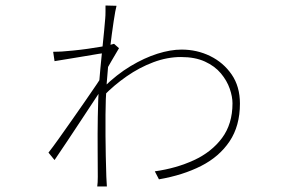

<svg xmlns="http://www.w3.org/2000/svg" viewBox="-20 -652 1040 697"><path d="M542 -30Q620 -41 684 -70.5Q748 -100 786 -151Q824 -202 824 -277Q824 -301 814 -330Q804 -359 782 -385.5Q760 -412 724 -428.5Q688 -445 637 -445Q587 -445 536.5 -426Q486 -407 440 -375Q394 -343 356 -304V-335Q404 -382 454 -412Q504 -442 551.5 -457Q599 -472 639 -472Q695 -472 743 -448.5Q791 -425 821 -381.5Q851 -338 851 -276Q851 -195 813.5 -139Q776 -83 710 -49.5Q644 -16 557 -1ZM362 -585Q363 -595 363 -611Q363 -627 363 -632L403 -631Q399 -617 392.5 -574Q386 -531 379 -472.5Q372 -414 367.5 -351.5Q363 -289 363 -236Q363 -196 363 -159Q363 -122 364 -86Q365 -50 366 -11Q367 -1 367 7.5Q367 16 368 25H333Q334 20 334.5 9.5Q335 -1 335 -10Q335 -49 334.5 -107Q334 -165 335 -227Q336 -289 339 -341Q341 -369 344.5 -404.5Q348 -440 351.5 -475.5Q355 -511 358 -540Q361 -569 362 -585ZM369 -461Q360 -460 338 -456.5Q316 -453 287.5 -448Q259 -443 230 -438.5Q201 -434 178 -430L173 -464Q184 -464 192.5 -464.5Q201 -465 205 -465Q220 -466 245.5 -468.5Q271 -471 299.5 -475Q328 -479 353.5 -483.5Q379 -488 394 -493L412 -477Q402 -460 385.5 -432Q369 -404 358 -384L356 -339Q341 -316 319 -283Q297 -250 272.5 -212.5Q248 -175 223.5 -138.5Q199 -102 178 -71L156 -98Q171 -117 193 -148Q215 -179 240 -214.5Q265 -250 288.5 -284Q312 -318 330 -344.5Q348 -371 355 -384L357 -433Z"/></svg>

Font: Noto Sans JP Thin Thin
Style: Regular
Weight: 250
Version: Version 2.004-H2;hotconv 1.0.118;makeotfexe 2.5.65603